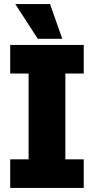

<svg xmlns="http://www.w3.org/2000/svg" viewBox="-20 -920 460 940"><path d="M30 0ZM390 0H30V-140H120V-560H30V-700H390V-560H300V-140H390ZM165 -730 55 -900H225L285 -730Z"/></svg>

Font: Russo One
Style: Regular
Weight: 400
Designer: Jovanny lemonad
Foundry: Jovanny Lemonad
Version: Version 1.001